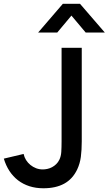

<svg xmlns="http://www.w3.org/2000/svg" viewBox="-20 -970 568 1004"><path d="M308.5 -950H398.5L528 -800H428L353.5 -888.5L279.5 -800H179.5ZM207 14.5Q167.5 14.5 134 3.8Q100.5 -7 74.2 -27.2Q48 -47.5 29.2 -76.2Q10.5 -105 0 -140.5L103.5 -165Q107 -148 116.2 -133.2Q125.5 -118.5 139 -107.5Q152.5 -96.5 169 -90.2Q185.5 -84 203.5 -84Q215 -84 227.8 -86.8Q240.5 -89.5 252.2 -95.8Q264 -102 274 -111.8Q284 -121.5 290.5 -135Q299 -152.5 300.5 -175.8Q302 -199 302 -230.5V-720H407.5V-230.5Q407.5 -185.5 402.8 -149.8Q398 -114 383.5 -83.5Q359.5 -33.5 315.5 -9.5Q271.5 14.5 207 14.5Z"/></svg>

Font: Vela Sans SemBd
Style: Regular
Weight: 600
Designer: Principal design: Mikhail Sharanda - project Manrope.
Design modification: Ravid Balaliev
Foundry: Mikhail Sharanda
Version: Version 1.001